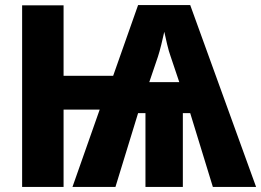

<svg xmlns="http://www.w3.org/2000/svg" viewBox="-20 -735 1027 755"><path d="M626 -610Q630 -591 637 -561.5Q644 -532 651 -513L685 -412H567L601 -512Q607 -530 614.5 -560.5Q622 -591 626 -610ZM728 -715H523L425 -437H230V-714H67V0H230V-304H372L265 0H434L523 -290H552V0H699V-290H728L817 0H987Z"/></svg>

Font: Noto Sans Display SemiCondensed Extra
Style: Regular
Weight: 800
Width: 4
Designer: Monotype Design Team
Foundry: Monotype Imaging Inc.
Version: Version 1.900